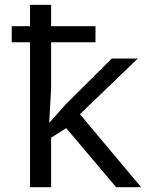

<svg xmlns="http://www.w3.org/2000/svg" viewBox="-20 -780 640 800"><path d="M28.8 -670.9H105V-759.8H192.9V-670.9H377.9V-604H192.9V-411.1L185.1 -270H187L252.9 -344.2L445.8 -536.1H554.2L313 -304.2L567.9 0H463.9L255.9 -246.1L192.9 -206.1V0H105V-604H28.8Z"/></svg>

Font: Noto Mono
Style: Regular
Weight: 400
Designer: Monotype Design Team
Foundry: Monotype Imaging Inc.
Version: Version 1.00